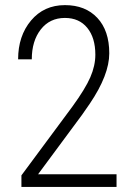

<svg xmlns="http://www.w3.org/2000/svg" viewBox="-20 -741 526 761"><path d="M441.9 0H64.9V-45.9L267.1 -318.8Q317.9 -388.7 337.9 -434.6Q357.9 -480.5 357.9 -524.4Q357.9 -591.3 325.9 -630.6Q293.9 -669.9 237.3 -669.9Q177.2 -669.9 141.6 -624.3Q106 -578.6 106 -505.9H51.8Q51.8 -598.6 103 -659.7Q154.3 -720.7 237.3 -720.7Q318.4 -720.7 365.7 -670.2Q413.1 -619.6 413.1 -529.8Q413.1 -444.3 335.9 -330.1L304.7 -285.2L130.9 -50.3H441.9Z"/></svg>

Font: Roboto Condensed Light
Style: Regular
Weight: 300
Designer: Google
Version: Version 2.134; 2016